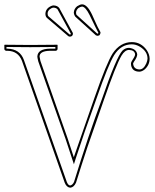

<svg xmlns="http://www.w3.org/2000/svg" viewBox="-20 -852 713 884"><path d="M586.9 -658.2Q628.9 -658.2 655.3 -621.6Q668.5 -602.1 668.9 -582Q668.9 -552.7 646 -532.2Q633.8 -522.5 622.1 -522Q588.9 -522 583.5 -551.8Q583 -556.2 583 -560.1Q583 -566.4 596.7 -586.9Q602.1 -595.7 602.1 -602.1Q599.6 -621.1 574.2 -622.1Q555.2 -622.1 539.6 -596.2Q513.7 -552.2 458 -391.1Q458 -391.1 382.3 -173.8Q354.5 -89.8 330.1 -11.2Q320.3 10.7 303.2 12.2Q286.1 10.3 277.8 -11.2L81.1 -571.8Q63.5 -617.2 14.2 -618.2H7.8Q1 -620.1 0 -626V-645L2 -646Q2.9 -646 119.1 -645L243.2 -646L245.1 -645V-626Q243.2 -619.1 236.8 -618.2H210Q162.6 -617.2 162.1 -591.8Q162.6 -586.4 166 -571.8L291 -215.8L319.8 -127.9L415 -401.9Q471.7 -564.5 499 -606.4Q533.7 -657.7 586.9 -658.2ZM335 -823.2Q349.1 -832 357.9 -832Q381.3 -832 403.8 -784.7Q407.2 -777.3 414.1 -761.7Q431.2 -722.7 441.9 -705.1Q442.9 -703.1 442.9 -701.2Q441.9 -694.8 438 -689.9Q437 -689.5 434.6 -688.5Q431.2 -687 430.2 -687Q425.8 -687.5 421.9 -689L327.1 -774.9Q320.8 -783.2 319.8 -793.9Q320.8 -811.5 335 -823.2ZM203.1 -816.9Q215.8 -826.2 226.1 -827.1Q245.1 -826.2 252.9 -814.9L314.9 -701.2Q315.9 -699.2 315.9 -695.8Q314.9 -689.5 311 -686Q304.2 -683.1 301.8 -683.1Q296.9 -684.1 294.9 -685.1L196.8 -769Q189 -775.4 189 -789.1Q189.9 -806.2 203.1 -816.9ZM586.9 -647.9Q537.1 -647.9 505.9 -598.6Q479 -555.7 424.3 -398.4Q364.3 -232.4 329.6 -125L320.3 -95.7L281.7 -212.9L156.2 -569.3Q151.9 -586.9 151.9 -591.8Q153.8 -627 210 -627.9H234.9V-635.7Q149.9 -634.8 119.1 -634.8Q84.5 -634.8 9.8 -635.7V-627.9H14.2Q72.3 -626.5 90.3 -575.2L287.6 -14.2Q293.9 1.5 303.2 2Q314 0 320.8 -14.2Q385.7 -225.6 448.7 -394.5Q516.1 -590.3 543.9 -619.1Q557.1 -631.8 574.2 -631.8Q607.9 -627.4 611.8 -602.1Q611.8 -588.4 596.7 -567.9Q593.3 -562.5 592.8 -560.1Q594.7 -533.2 622.1 -532.2Q641.1 -532.2 653.8 -560.5Q658.7 -572.3 659.2 -582Q659.2 -615.2 624.5 -636.7Q606 -647.9 586.9 -647.9ZM340.8 -814.9Q330.6 -805.7 330.1 -793.9Q330.1 -785.6 333.5 -782.7L334 -782.2L427.7 -697.3H429.2Q430.7 -698.2 432.1 -698.2Q432.6 -699.7 433.1 -700.7Q426.8 -711.4 392.6 -782.7Q373.5 -820.8 357.9 -821.8Q350.6 -821.3 340.8 -814.9ZM209 -809.1Q199.2 -800.8 199.2 -789.1Q199.7 -779.8 202.6 -777.3L300.8 -692.9H301.8Q304.2 -693.8 305.7 -694.3L306.2 -694.8V-696.8L244.6 -809.6Q237.8 -816.4 226.1 -816.9Q218.3 -816.4 209 -809.1Z"/></svg>

Font: Linux Biolinum Outline O
Style: Bold
Weight: 700
Designer: Philipp H. Poll
Foundry: Philipp H. Poll
Version: Version 0.9.2